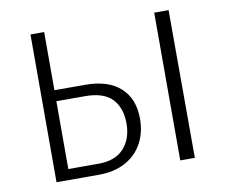

<svg xmlns="http://www.w3.org/2000/svg" viewBox="-74 -750 996 842"><g transform="rotate(-10 424.0 -329.0)"><path d="M112 0V-658H173V-48H309Q382 -48 420.5 -90Q459 -132 459 -201Q459 -270 421.5 -310Q384 -350 300 -350H151V-399H310Q412 -399 466.5 -349.5Q521 -300 521 -211Q521 -149 494.5 -101Q468 -53 418.5 -26.5Q369 0 300 0ZM663 0V-658H727L728 0Z"/></g></svg>

Font: Ysabeau Office Light
Style: Regular
Weight: 300
Designer: Christian Thalmann (Catharsis Fonts)
Version: Version 2.001;gftools[0.9.30]; featfreeze: tnum,lnum,ss02